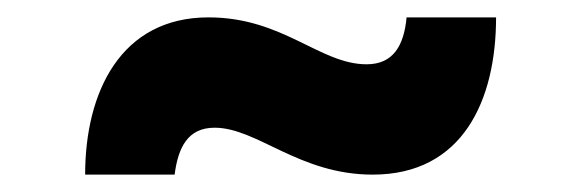

<svg xmlns="http://www.w3.org/2000/svg" viewBox="-20 -454 670 221"><path d="M409 -253C513 -253 551 -339 551 -434H448C445 -402 433 -380 402 -380C348 -380 306 -434 220 -434C119 -434 78 -348 78 -253H181C185 -284 196 -307 227 -307C276 -307 324 -253 409 -253Z"/></svg>

Font: Overpass ExtraBold
Style: Regular
Weight: 800
Designer: Delve Withrington, Thomas Jockin
Foundry: Delve Fonts
Version: Version 3.000;DELV;Overpass